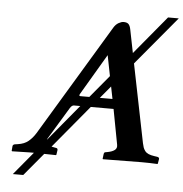

<svg xmlns="http://www.w3.org/2000/svg" viewBox="-55 -751 874 915"><g transform="rotate(5 381.5 -294.0)"><path d="M645 -90.8Q647.9 -77.6 650.4 -70.6Q652.8 -63.5 658.9 -54.9Q665 -46.4 676 -41.5Q687 -36.6 704.1 -34.2L717.8 -32.2Q728 -30.8 728 -22.9L724.1 0L722.2 2Q685.1 0 646 0L461.9 2L460 0L462.9 -22.9Q464.4 -31.7 470.2 -32.2L481 -34.2Q502.4 -38.1 514.4 -47.1Q526.4 -56.2 522.9 -73.2L491.2 -241.2H382.3L212.4 -36.6Q220.2 -34.7 224.1 -34.2L234.9 -32.2Q242.2 -31.2 242.2 -22.9L238.8 0L236.8 2Q210.4 1.5 180.7 1L89.8 109.9H40L131.3 0H112.8L26.9 2L24.9 0L26.9 -22.9Q27.3 -26.9 30.5 -29.3Q33.7 -31.7 37.1 -32.2L50.8 -34.2Q82.5 -38.6 101.6 -54.7Q121.1 -70.8 135.7 -94.7L456.1 -627Q465.8 -643.1 479.2 -650.6Q492.7 -658.2 502.9 -658.2Q519 -658.2 526.4 -650.9Q533.7 -643.6 537.1 -627L559.6 -514.6L711.9 -698.2H763.2L569.3 -465.8ZM460.4 -395.5 440.9 -494.1 326.2 -299.8Q319.3 -288.1 328.1 -288.1H371.1ZM470.2 -346.7 421.4 -288.1H481.9ZM187.5 -66.9 332 -241.2H301.8Q292 -241.2 283.2 -227.1L189.9 -73.2Q188.5 -69.8 187.5 -66.9Z"/></g></svg>

Font: Linux Libertine G
Style: Bold Italic
Weight: 700
Italic angle: -11.5°
Designer: Philipp H. Poll
Foundry: Philipp H. Poll
Version: Version 4.1.0